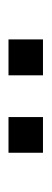

<svg xmlns="http://www.w3.org/2000/svg" viewBox="146 -836 122 454"><g transform="rotate(-90 207.0 -609.0)"><path d="M157.2 -649.9V-568.4H72.8V-649.9ZM340.8 -649.9V-568.4H255.9V-649.9Z"/></g></svg>

Font: Mako
Style: Regular
Weight: 400
Designer: vernon adams
Foundry: vernon adams
Version: Version 1.000